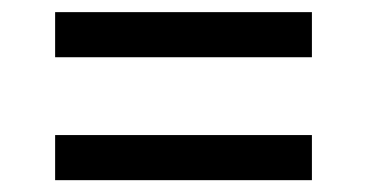

<svg xmlns="http://www.w3.org/2000/svg" viewBox="-20 -463 608 318"><path d="M496.6 -239.3V-164.6H71.3V-239.3ZM496.6 -442.9V-368.2H71.3V-442.9Z"/></svg>

Font: Estedad-FD Medium
Style: Regular
Weight: 500
Designer: Amin Abedi
Version: Version 7.3